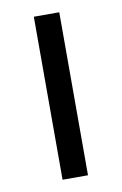

<svg xmlns="http://www.w3.org/2000/svg" viewBox="-65 -540 368 580"><g transform="rotate(-10 119.0 -250.0)"><path d="M80 -500H158V0H80Z"/></g></svg>

Font: Uncut Sans VF
Style: Regular
Weight: 400
Designer: Kasper Nordkvist
Foundry: Uncut Type
Version: Version 1.100;FEAKit 1.0